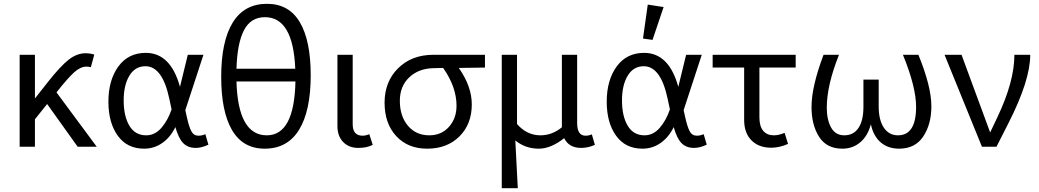

<svg xmlns="http://www.w3.org/2000/svg" viewBox="-20 -769 5445 1006"><path d="M83 0V-482H163V-253L230 -338Q297 -423 340 -456.5Q383 -490 428 -490Q453 -490 474 -483L456 -417Q444 -420 433 -420Q402 -420 369 -390.5Q336 -361 276 -285L487 0H387L227 -224L163 -144V0Z M735 10Q646 10 597 -58Q548 -126 548 -236Q548 -349 600 -420.5Q652 -492 744 -492Q874 -492 923 -314L964 -482H1046L951 -192L958 -160Q970 -105 982.5 -81.5Q995 -58 1020 -58Q1038 -58 1056 -66L1072 -11Q1036 6 1006 6Q964 6 939.5 -19.5Q915 -45 899 -103Q873 -50 830.5 -20Q788 10 735 10ZM628 -243Q628 -160 658 -110Q688 -60 746 -60Q792 -60 826 -99.5Q860 -139 879 -196L867 -252Q831 -422 742 -422Q688 -422 658 -372.5Q628 -323 628 -243Z M1367 10Q1253 10 1196 -87Q1139 -184 1139 -366Q1139 -553 1199.5 -651Q1260 -749 1379 -749Q1494 -749 1551 -652.5Q1608 -556 1608 -375Q1608 -188 1547 -89Q1486 10 1367 10ZM1368 -679Q1294 -679 1258.5 -611Q1223 -543 1219 -409H1527Q1516 -679 1368 -679ZM1378 -60Q1522 -60 1528 -342H1219Q1227 -60 1378 -60Z M1857 6Q1808 6 1778 -25Q1748 -56 1748 -108V-482H1828V-118Q1828 -58 1880 -58Q1896 -58 1915 -66L1933 -10Q1903 6 1857 6Z M2452 -222Q2452 -119 2387.5 -54.5Q2323 10 2218 10Q2117 10 2056 -56Q1995 -122 1995 -231Q1995 -341 2066 -411.5Q2137 -482 2252 -482H2521V-415L2384 -413Q2452 -316 2452 -222ZM2075 -241Q2075 -160 2117.5 -110Q2160 -60 2229 -60Q2293 -60 2332.5 -104.5Q2372 -149 2372 -215Q2372 -313 2302 -413L2255 -412Q2174 -411 2124.5 -364Q2075 -317 2075 -241Z M2609 217V-482H2689V-119Q2741 -60 2811 -60Q2873 -60 2924 -102V-482H3004V-124Q3004 -58 3048 -58Q3065 -58 3081 -65L3097 -10Q3061 6 3025 6Q2961 6 2936 -45Q2866 10 2803 10Q2733 10 2680 -33L2693 217Z M3399 -560 3349 -567 3374 -745 3457 -732ZM3346 10Q3257 10 3208 -58Q3159 -126 3159 -236Q3159 -349 3211 -420.5Q3263 -492 3355 -492Q3485 -492 3534 -314L3575 -482H3657L3562 -192L3569 -160Q3581 -105 3593.5 -81.5Q3606 -58 3631 -58Q3649 -58 3667 -66L3683 -11Q3647 6 3617 6Q3575 6 3550.5 -19.5Q3526 -45 3510 -103Q3484 -50 3441.5 -20Q3399 10 3346 10ZM3239 -243Q3239 -160 3269 -110Q3299 -60 3357 -60Q3403 -60 3437 -99.5Q3471 -139 3490 -196L3478 -252Q3442 -422 3353 -422Q3299 -422 3269 -372.5Q3239 -323 3239 -243Z M4021 5Q3956 5 3917.5 -33.5Q3879 -72 3879 -141V-415H3714V-482H4149V-415H3959V-154Q3959 -107 3979 -83.5Q3999 -60 4034 -60Q4061 -60 4091 -73L4109 -15Q4064 5 4021 5Z M4504 -352H4584V-211Q4584 -140 4611 -100Q4638 -60 4685 -60Q4780 -60 4780 -209Q4780 -313 4711 -482H4792Q4860 -316 4860 -212Q4860 -118 4817.5 -54Q4775 10 4691 10Q4633 10 4594.5 -23Q4556 -56 4543 -118Q4527 -57 4487.5 -23.5Q4448 10 4394 10Q4311 10 4271.5 -52.5Q4232 -115 4232 -208Q4232 -315 4295 -482H4376Q4312 -322 4312 -205Q4312 -142 4334.5 -101Q4357 -60 4404 -60Q4452 -60 4478 -98.5Q4504 -137 4504 -209Z M5264 -124 5201 0H5125L4929 -482H5018L5168 -75L5206 -155Q5295 -342 5295 -482H5378Q5378 -348 5264 -124Z"/></svg>

Font: Cantarell
Style: Regular
Weight: 400
Designer: Dave Crossland, Nikolaus Waxweiler, Florian Fecher, Jacques Le Bailly, Eben Sorkin, Alexei Vanyashin, Alexios Zavras, Em
Version: Version 0.303